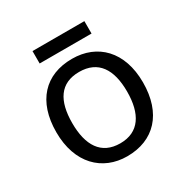

<svg xmlns="http://www.w3.org/2000/svg" viewBox="-159 -810 922 952"><g transform="rotate(-30 302.5 -333.5)"><path d="M451 -677H154V-606H451ZM551 -269C551 -446 449 -546 304 -546C150 -546 55 -446 55 -269C55 -91 159 10 301 10C454 10 551 -91 551 -269ZM146 -269C146 -396 193 -472 302 -472C411 -472 460 -396 460 -269C460 -142 411 -63 303 -63C194 -63 146 -142 146 -269Z"/></g></svg>

Font: Noto Sans Kayah Li
Style: Regular
Weight: 400
Designer: Monotype Design Team, Sérgio Martins
Foundry: Monotype Imaging Inc.
Version: Version 2.002